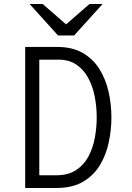

<svg xmlns="http://www.w3.org/2000/svg" viewBox="-20 -933 656 953"><path d="M105 0V-700H264Q339.5 -700 391 -670Q442.5 -640 473.8 -589.8Q505 -539.5 519 -477.2Q533 -415 533 -350Q533 -289.5 520.2 -228Q507.5 -166.5 476.8 -114.8Q446 -63 393.2 -31.5Q340.5 0 260 0ZM175 -63H259Q318 -63 357 -88.2Q396 -113.5 418.5 -155.5Q441 -197.5 450.5 -248.2Q460 -299 460 -350Q460 -404.5 449.8 -455.8Q439.5 -507 416.8 -548Q394 -589 358 -613Q322 -637 270 -637H175ZM268 -757 127 -913H192L308 -812L424 -913H489L348 -757Z"/></svg>

Font: Overpass Mono Light Light
Style: Regular
Weight: 300
Monospace: yes
Version: Version 4.000